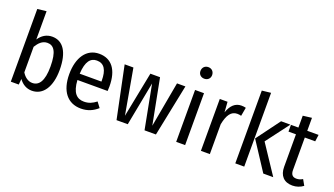

<svg xmlns="http://www.w3.org/2000/svg" viewBox="-72 -1400 3438 1978"><g transform="rotate(20 1647.0 -411.5)"><path d="M330 -582C267 -582 218 -550 184 -498V-808L86 -797V0H173L179 -63C213 -16 260 14 320 14C443 14 518 -100 518 -285C518 -482 448 -582 330 -582ZM297 -63C249 -63 210 -95 184 -138V-418C213 -465 249 -505 305 -505C373 -505 417 -453 417 -285C417 -124 369 -63 297 -63Z M1058 -301C1058 -482 982 -582 845 -582C707 -582 625 -462 625 -279C625 -94 711 14 857 14C932 14 990 -13 1039 -57L996 -114C953 -81 915 -64 863 -64C786 -64 733 -111 725 -251H1056C1057 -265 1058 -283 1058 -301ZM963 -320H725C732 -458 778 -508 846 -508C926 -508 963 -447 963 -330Z M1793 -569H1701L1611 -72L1515 -569H1409L1311 -72L1223 -569H1127L1245 0H1368L1460 -480L1552 0H1677Z M1948 -837C1909 -837 1884 -809 1884 -772C1884 -737 1909 -710 1948 -710C1987 -710 2012 -737 2012 -772C2012 -809 1987 -837 1948 -837ZM1997 -569H1899V0H1997Z M2404 -581C2338 -581 2291 -539 2263 -456L2255 -569H2170V0H2268V-328C2289 -433 2326 -487 2392 -487C2409 -487 2422 -485 2436 -481L2453 -575C2438 -579 2422 -581 2404 -581Z M2645 -809 2547 -798V0H2645ZM2944 -569H2842L2651 -311L2854 0H2963L2753 -316Z M3259 -87C3235 -73 3216 -67 3191 -67C3148 -67 3129 -92 3129 -139V-495H3243L3253 -569H3129V-711L3032 -699V-569H2950V-495H3032V-138C3032 -43 3083 14 3176 14C3220 14 3260 0 3294 -25Z"/></g></svg>

Font: Glow Sans SC Condensed Medium
Style: Regular
Weight: 600
Width: 3
Designer: Ryoko NISHIZUKA (kana, bopomofo & ideographs); Paul D. Hunt (Latin, Greek & Cyrillic); Sandoll Communications, Soo-young
Version: Version 0.93